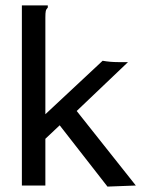

<svg xmlns="http://www.w3.org/2000/svg" viewBox="-20 -687 540 711"><path d="M201 -223 148 -173V0H61V-667H157V-659Q151 -653 149.5 -646Q148 -639 148 -622V-264L360 -462Q388 -457 418 -457H454L264 -276L483 0L378 4Z"/></svg>

Font: Inconsolata Medium
Style: Regular
Weight: 500
Monospace: yes
Designer: Raph Levien, Cyreal, Brenton Simpson
Foundry: Raph Levien, Cyreal, Google
Version: Version 3.001; ttfautohint (v1.8.2.53-6de2)